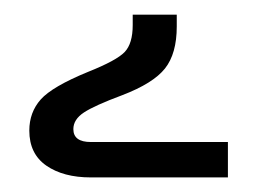

<svg xmlns="http://www.w3.org/2000/svg" viewBox="-20 -727 351 262"><path d="M104 -484.9Q66.4 -484.9 43.2 -501Q20 -517.1 20 -548.8Q20 -573.7 35.6 -591.3Q51.3 -608.9 100.1 -628.9Q139.2 -644.5 150.1 -656Q161.1 -667.5 161.1 -692.9V-707H221.2V-690.9Q221.2 -653.8 205.1 -633.5Q189 -613.3 147 -597.2Q108.9 -583 94.5 -573.5Q80.1 -564 80.1 -550.8Q80.1 -533.2 104 -533.2H291V-484.9Z"/></svg>

Font: DroidArabicKufi-Bold
Style: Bold
Weight: 700
Designer: Pascal Zoghbi
Foundry: Ascender Corporation
Version: Version 1.00